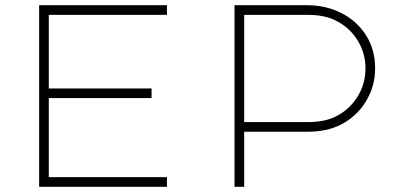

<svg xmlns="http://www.w3.org/2000/svg" viewBox="-20 -716 1520 736"><path d="M130 -696H620V-659H167V-377H561V-340H167V-37H620V0H130Z M916 0H879V-696H1159Q1229 -696 1288.5 -666Q1348 -636 1383 -581Q1418 -526 1418 -454Q1418 -385 1382.5 -327Q1347 -269 1286 -238Q1233 -211 1159 -211H916ZM916 -248H1159Q1223 -248 1264 -268Q1317 -293 1349 -343Q1381 -393 1381 -454Q1381 -514 1349 -564Q1317 -614 1263 -639Q1222 -659 1159 -659H916Z"/></svg>

Font: M Major Mono Display
Style: Regular
Weight: 400
Designer: Emre Parlak
Foundry: Emre Parlak
Version: Version 2.000; ttfautohint (v1.8) -l 8 -r 50 -G 200 -x 14 -D